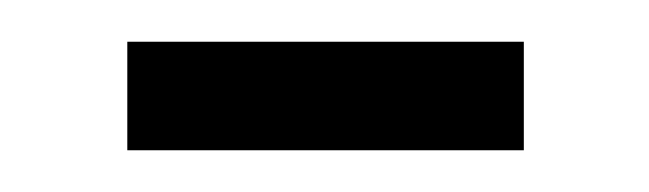

<svg xmlns="http://www.w3.org/2000/svg" viewBox="-20 -343 311 92"><path d="M41 -323V-271H231V-323Z"/></svg>

Font: Noto Sans Gurmukhi UI ExtraCondensed Light
Style: Regular
Weight: 300
Width: 2
Designer: Jelle Bosma - Monotype Design Team
Foundry: Monotype Imaging Inc.
Version: Version 2.004